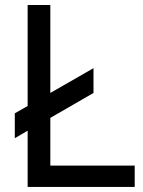

<svg xmlns="http://www.w3.org/2000/svg" viewBox="-20 -740 568 760"><path d="M89.4 -222.7 38.6 -192.9V-291.5L89.4 -320.3V-720.2H179.2V-372.1L350.1 -470.2V-372.1L179.2 -273.4V-84.5H513.2V0H89.4Z"/></svg>

Font: Vela Sans Med
Style: Regular
Weight: 500
Designer: Principal design: Mikhail Sharanda - project Manrope.
Design modification: Ravid Balaliev
Foundry: Mikhail Sharanda
Version: Version 1.001